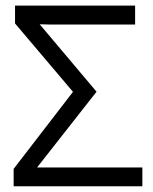

<svg xmlns="http://www.w3.org/2000/svg" viewBox="-20 -653 538 673"><path d="M27.8 0V-61L235.8 -331.1L32.7 -570.8V-633.3H453.6V-566.9H160.2L119.1 -567.9L318.4 -331.5L109.9 -65.9H479V0Z"/></svg>

Font: XL-Viking
Style: Regular
Weight: 400
Foundry: Ascender Corporation
Version: Version 1.10 March 23, 2015